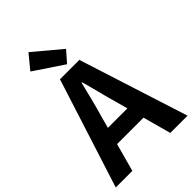

<svg xmlns="http://www.w3.org/2000/svg" viewBox="-293 -1116 1227 1227"><g transform="rotate(-45 320.5 -503.0)"><path d="M333 -777 134 -910 213 -1006 398 -851ZM-4 0 233 -741H408L645 0H489L437 -190H198L146 0ZM230 -305H406L384 -386Q367 -444 351.5 -506.5Q336 -569 319 -628H315Q300 -567 284.5 -505.5Q269 -444 252 -386Z"/></g></svg>

Font: Source Han Sans TC
Style: Bold
Weight: 700
Designer: Ryoko NISHIZUKA Ë•øÂ°öÊ∂ºÂ≠ê (kana, bopomofo & ideographs); Paul D. Hunt (Latin, Greek & Cyrillic); Sandoll Communicatio
Foundry: Adobe
Version: Version 2.004;hotconv 1.0.118;makeotfexe 2.5.65603